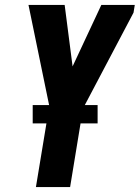

<svg xmlns="http://www.w3.org/2000/svg" viewBox="-20 -755 564 775"><path d="M125 0 179 -327 95 -735H241L273 -487L389 -735H524L519 -704L315 -317L263 0ZM112 -257V-331H374V-257Z"/></svg>

Font: Iosevka SS04 Heavy Oblique
Style: Regular
Weight: 900
Italic angle: -9°
Monospace: yes
Designer: Belleve Invis
Foundry: Belleve Invis
Version: Version 19.0.0; ttfautohint (v1.8.4)